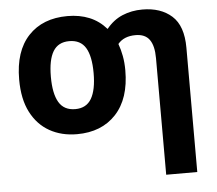

<svg xmlns="http://www.w3.org/2000/svg" viewBox="-55 -617 1038 917"><g transform="rotate(-5 464.5 -158.0)"><path d="M554 -274Q554 -138 485 -64Q416 10 298 10Q224 10 167 -22Q110 -54 77.5 -117Q45 -180 45 -274Q45 -410 113.5 -483Q182 -556 301 -556Q359 -556 405.5 -537Q452 -518 487 -478Q520 -519 564 -537.5Q608 -556 660 -556Q748 -556 801 -508.5Q854 -461 854 -356V240H705V-319Q705 -378 684 -407.5Q663 -437 617 -437Q561 -437 532 -402Q542 -375 548 -343Q554 -311 554 -274ZM197 -274Q197 -193 221.5 -151.5Q246 -110 300 -110Q353 -110 377.5 -151.5Q402 -193 402 -274Q402 -355 377.5 -395.5Q353 -436 299 -436Q246 -436 221.5 -395.5Q197 -355 197 -274Z"/></g></svg>

Font: Noto Sans
Style: Bold
Weight: 700
Designer: Monotype Design Team
Foundry: Monotype Imaging Inc.
Version: Version 2.000;GOOG;noto-source:20170915:90ef993387c0; ttfaut